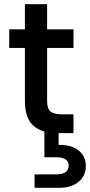

<svg xmlns="http://www.w3.org/2000/svg" viewBox="-20 -636 430 917"><path d="M253 0Q179 0 139 -36Q99 -72 99 -154V-407H24V-496H99V-616H205V-496H331V-407H205V-154Q205 -116 222 -103Q239 -90 275 -90H331V0ZM145 261V197H247Q308 197 308 155Q308 115 247 115H192V-17H260V56Q297 55 326 66Q355 77 372.5 100Q390 123 390 157Q390 190 373 213.5Q356 237 328 249Q300 261 264 261Z"/></svg>

Font: Rethink Sans Medium
Style: Regular
Weight: 500
Designer: The Rethink Sans project authors (Hans Thiessen). DM Sans designed by Colophon Foundry.
Foundry: Rethink Communications LLC
Version: Version 1.001